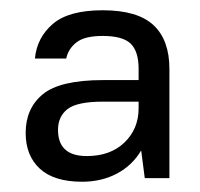

<svg xmlns="http://www.w3.org/2000/svg" viewBox="-20 -727 390 374"><path d="M140 -373Q85 -373 57.5 -398.5Q30 -424 30 -468Q30 -516 63.5 -543.5Q97 -571 181 -571H250V-593Q250 -627 234.5 -642Q219 -657 180 -657Q145 -657 129 -644.5Q113 -632 109 -613H48Q52 -654 83 -680.5Q114 -707 180 -707Q248 -707 279 -678Q310 -649 310 -593V-380H262L255 -434Q238 -405 208 -389Q178 -373 140 -373ZM149 -423Q195 -423 222.5 -449.5Q250 -476 250 -516V-529H181Q130 -529 111.5 -514.5Q93 -500 93 -474Q93 -423 149 -423Z"/></svg>

Font: Retni Sans
Style: Regular
Weight: 400
Designer: Vitaly Kuzmin
Foundry: ParaType Ltd.
Version: Version 1.00;March 2, 2019;FontCreator 11.5.0.2425 64-bit; t